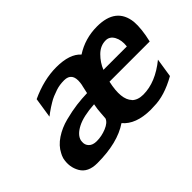

<svg xmlns="http://www.w3.org/2000/svg" viewBox="-85 -732 986 986"><g transform="rotate(-45 408.0 -239.0)"><path d="M63 -132Q68 -148 74 -158Q92 -194 131 -220Q170 -246 219 -258.5Q268 -271 307.5 -276Q347 -281 386 -282L395 -323Q397 -328 399 -344Q407 -412 349 -412Q316 -412 289 -403Q271 -397 255.5 -390.5Q240 -384 225.5 -375Q211 -366 204.5 -362Q198 -358 182 -346.5Q166 -335 164 -333L181 -443Q278 -488 368 -488Q465 -488 506 -442Q577 -488 664 -488Q802 -488 815 -370Q819 -318 801 -242H509Q485 -134 524 -94H523Q545 -72 585 -72Q674 -72 765 -146L749 -43Q657 9 581 9Q573 10 556 10Q450 9 402 -48Q317 10 169 10Q102 10 76.5 -34Q51 -78 63 -132ZM192 -133Q191 -130 191 -123Q189 -102 203.5 -87Q218 -72 247 -72Q283 -72 318 -86.5Q353 -101 361 -123Q362 -129 363.5 -157.5Q365 -186 371 -216Q289 -211 244.5 -188Q200 -165 192 -133ZM530 -307H700Q705 -349 689.5 -377.5Q674 -406 645 -406Q606 -406 575.5 -375.5Q545 -345 530 -307Z"/></g></svg>

Font: Coval
Style: ExtraBold Italic
Weight: 800
Foundry: Context Ltd
Version: Version 001.000